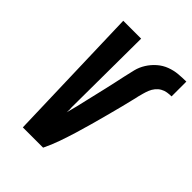

<svg xmlns="http://www.w3.org/2000/svg" viewBox="-212 -853 964 964"><g transform="rotate(45 270.0 -371.5)"><path d="M122 0 100 -735H227L224 -245Q225 -236 225 -227Q225 -218 224 -209Q232 -237 238.5 -264.5Q245 -292 251.5 -320Q258 -348 264.5 -375.5Q271 -403 277.5 -431Q284 -459 290 -486.5Q296 -514 302 -542Q308 -570 315 -598Q322 -626 338 -651.5Q354 -677 377 -697Q400 -717 428 -727.5Q456 -738 484.5 -740.5Q513 -743 540 -743V-638Q525 -638 509.5 -635.5Q494 -633 480 -625Q466 -617 455.5 -604Q445 -591 439 -576Q433 -561 429 -546Q425 -531 421 -516V-514Q411 -471 400 -428Q389 -385 377.5 -342Q366 -299 354 -255.5Q342 -212 329 -169.5Q316 -127 301 -84Q286 -41 266 0Z"/></g></svg>

Font: Iosevka SS18 Extrabold
Style: Italic
Weight: 800
Italic angle: -9°
Monospace: yes
Designer: Belleve Invis
Foundry: Belleve Invis
Version: Version 25.1.1; ttfautohint (v1.8.4)